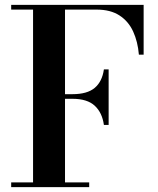

<svg xmlns="http://www.w3.org/2000/svg" viewBox="-20 -770 650 790"><path d="M407.5 -256Q400.5 -306.5 369.8 -335Q339 -363.5 278 -363.5H247.5V-19.5H347V0H26V-19.5H116V-730.5H26V-750H571V-545H551.5Q547 -598.5 527.8 -640.5Q508.5 -682.5 471.5 -706.5Q434.5 -730.5 377.5 -730.5H247.5V-382.5H278Q339 -382.5 369.8 -408.5Q400.5 -434.5 407.5 -484.5H427V-256Z"/></svg>

Font: Bodoni Moda SemiBold
Style: Regular
Weight: 600
Designer: Owen Earl
Foundry: indestructible type
Version: Version 2.005; ttfautohint (v1.8.4.7-5d5b)